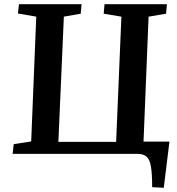

<svg xmlns="http://www.w3.org/2000/svg" viewBox="-20 -730 842 911"><path d="M257 -57H531L556 -651L472 -665L476 -710H772L768 -665L685 -651L661 -58H784L757 161L702 158Q702 94 696 59.5Q690 25 674.5 12.5Q659 0 632 0H40L45 -46L128 -59L152 -651L65 -666L70 -710H367L363 -665L283 -651Z"/></svg>

Font: Literata 36pt SemiBold
Style: Italic
Weight: 600
Italic angle: -2°
Designer: Latin by Veronika Burian and Jose Scaglione. Greek by Irene Vlachou. Cyrillic by Vera Evstafieva
Foundry: TypeTogether
Version: Version 3.002